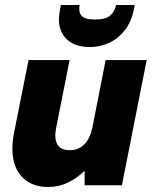

<svg xmlns="http://www.w3.org/2000/svg" viewBox="-20 -740 606 767"><path d="M467 0H318V-58Q289 -29 252 -11Q215 7 174 7Q120 7 84.5 -18.5Q49 -44 36 -92.5Q23 -141 36 -209L94 -500H258L204 -228Q196 -185 209.5 -162.5Q223 -140 259 -140Q294 -140 317 -163.5Q340 -187 349 -230L402 -500H566ZM515 -703Q505 -654 479.5 -620.5Q454 -587 417.5 -569.5Q381 -552 338 -552Q295 -552 265 -569.5Q235 -587 222.5 -620.5Q210 -654 220 -703L223 -720H298Q293 -693 305.5 -677.5Q318 -662 360 -662Q401 -662 419.5 -677.5Q438 -693 444 -720H518Z"/></svg>

Font: Albert Sans Black
Style: Italic
Weight: 900
Italic angle: -11.25°
Designer: Andreas Rasmussen
Foundry: a.Foundry
Version: Version 1.025